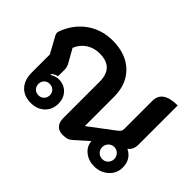

<svg xmlns="http://www.w3.org/2000/svg" viewBox="-107 -858 1131 1131"><g transform="rotate(45 459.0 -292.0)"><path d="M93 -123V-273L42 -366Q32 -382 32 -394Q32 -398 36 -410Q69 -496 138 -544.5Q207 -593 297 -593Q408 -593 472.5 -531Q537 -469 537 -363V-120L688 -234Q704 -246 708.5 -253.5Q713 -261 713 -273V-506Q713 -593 838 -593V-266Q838 -224 809 -203Q868 -174 868 -105Q868 -57 832 -24Q796 9 743 9Q696 9 663 -17.5Q630 -44 627 -85L545 -12Q530 1 517 5Q504 9 480 9Q449 9 431.5 -10Q414 -29 414 -62V-366Q414 -485 297 -485Q249 -485 213 -461Q177 -437 160 -395L208 -310Q218 -291 218 -269V-216Q198 -213 179 -196L182 -191Q193 -198 207.5 -202.5Q222 -207 234 -207Q278 -207 306 -178Q334 -149 334 -104Q334 -54 301 -22.5Q268 9 215 9Q158 9 125.5 -26Q93 -61 93 -123ZM797 -105Q797 -126 782.5 -141Q768 -156 747 -156Q726 -156 711.5 -141Q697 -126 697 -105Q697 -84 711.5 -69.5Q726 -55 747 -55Q768 -55 782.5 -69.5Q797 -84 797 -105ZM263 -103Q263 -123 249.5 -136.5Q236 -150 215 -150Q195 -150 181.5 -136.5Q168 -123 168 -103Q168 -82 181.5 -68.5Q195 -55 215 -55Q236 -55 249.5 -68.5Q263 -82 263 -103Z"/></g></svg>

Font: K2D
Style: Bold
Weight: 700
Designer: Katatrad Aksorn Co.,Ltd.
Foundry: Cadson Demak Co.,Ltd.
Version: Version 1.000; ttfautohint (v1.6)